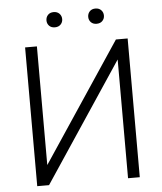

<svg xmlns="http://www.w3.org/2000/svg" viewBox="-59 -929 827 980"><g transform="rotate(-5 355.0 -439.0)"><path d="M557.1 -710.9H617.2V0H557.1V-608.4L152.3 0H91.8V-710.9H152.3V-103ZM212.4 -838.4Q212.4 -855 223.1 -866.5Q233.9 -877.9 252.4 -877.9Q271 -877.9 282 -866.5Q293 -855 293 -838.4Q293 -822.3 282 -811Q271 -799.8 252.4 -799.8Q233.9 -799.8 223.1 -811Q212.4 -822.3 212.4 -838.4ZM426.3 -837.9Q426.3 -854.5 437 -866Q447.8 -877.4 466.3 -877.4Q484.9 -877.4 495.8 -866Q506.8 -854.5 506.8 -837.9Q506.8 -821.8 495.8 -810.5Q484.9 -799.3 466.3 -799.3Q447.8 -799.3 437 -810.5Q426.3 -821.8 426.3 -837.9Z"/></g></svg>

Font: SteelSelectRoboto
Style: Regular
Weight: 300
Designer: Google
Version: Version 2.137; 2017